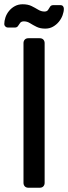

<svg xmlns="http://www.w3.org/2000/svg" viewBox="-23 -879 319 899"><path d="M110 0Q99 0 93 -6.5Q87 -13 87 -23V-677Q87 -687 93 -693.5Q99 -700 110 -700H163Q174 -700 180 -693.5Q186 -687 186 -677V-23Q186 -13 180 -6.5Q174 0 163 0ZM189 -745Q165 -745 148 -753.5Q131 -762 117.5 -770.5Q104 -779 89 -779Q77 -779 71.5 -772Q66 -765 61.5 -757.5Q57 -750 46 -750H14Q7 -750 2 -755Q-3 -760 -3 -766Q-3 -781 2.5 -797.5Q8 -814 19.5 -828Q31 -842 47 -850.5Q63 -859 83 -859Q108 -859 125 -850.5Q142 -842 156 -833.5Q170 -825 185 -825Q197 -825 202 -832.5Q207 -840 211.5 -847.5Q216 -855 227 -855H259Q268 -855 272 -850Q276 -845 276 -838Q276 -824 270 -807.5Q264 -791 252.5 -777Q241 -763 225 -754Q209 -745 189 -745Z"/></svg>

Font: Rubik Light
Style: Regular
Weight: 400
Version: Version 2.101